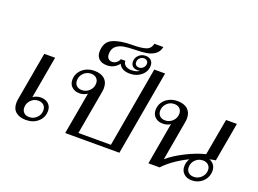

<svg xmlns="http://www.w3.org/2000/svg" viewBox="-133 -1270 2147 1598"><g transform="rotate(20 940.0 -471.0)"><path d="M79 -97Q79 -113 82 -131L158 -560H254L188 -187Q199 -196 217.5 -202.5Q236 -209 256 -209Q299 -209 324.5 -185.5Q350 -162 350 -123Q350 -65 307.5 -27.5Q265 10 201 10Q145 10 112 -17Q79 -44 79 -97ZM312 -115Q312 -143 294 -160Q276 -177 246 -177Q208 -177 181 -149.5Q154 -122 154 -84Q154 -56 171.5 -39Q189 -22 219 -22Q257 -22 284.5 -49Q312 -76 312 -115Z M613 -373Q602 -364 583 -357.5Q564 -351 546 -351Q503 -351 477 -374.5Q451 -398 451 -438Q451 -475 470.5 -505Q490 -535 524 -552.5Q558 -570 599 -570Q658 -570 690 -542Q722 -514 722 -462Q722 -447 719 -429L650 -38H938L1063 -750H1159L1027 0H547ZM648 -476Q648 -504 630 -521Q612 -538 582 -538Q543 -538 516 -510.5Q489 -483 489 -445Q489 -417 506.5 -400Q524 -383 554 -383Q593 -383 620.5 -410.5Q648 -438 648 -476Z M663 -741Q663 -717 676 -703.5Q689 -690 711 -690Q730 -690 747.5 -703Q765 -716 772 -736H812Q812 -711 831.5 -695.5Q851 -680 886 -680Q929 -680 956 -700Q946 -697 933 -697Q905 -697 889 -712Q873 -727 873 -752Q873 -786 897.5 -809.5Q922 -833 958 -833Q988 -833 1006 -816Q1024 -799 1024 -770Q1024 -718 983 -683Q942 -648 883 -648Q845 -648 819.5 -661.5Q794 -675 784 -700Q765 -675 738.5 -661.5Q712 -648 680 -648Q633 -648 608.5 -671.5Q584 -695 584 -733Q584 -821 648.5 -850.5Q713 -880 822 -880Q899 -880 940.5 -893.5Q982 -907 990 -952H1070Q1061 -908 1029.5 -886Q998 -864 957.5 -857.5Q917 -851 856 -850Q798 -849 758.5 -842.5Q719 -836 691 -812.5Q663 -789 663 -741ZM937 -722Q958 -722 973.5 -737.5Q989 -753 989 -775Q989 -790 978.5 -799.5Q968 -809 952 -809Q931 -809 915.5 -794Q900 -779 900 -757Q900 -741 910 -731.5Q920 -722 937 -722Z M1807 -122Q1807 -86 1789 -55.5Q1771 -25 1739.5 -7.5Q1708 10 1670 10Q1626 10 1599.5 -14.5Q1573 -39 1573 -79Q1573 -117 1593 -148Q1532 -119 1477 -80.5Q1422 -42 1383 0H1284L1349 -372Q1339 -362 1320.5 -356.5Q1302 -351 1283 -351Q1240 -351 1214 -375Q1188 -399 1188 -438Q1188 -475 1207 -505Q1226 -535 1260 -552.5Q1294 -570 1335 -570Q1395 -570 1426.5 -541Q1458 -512 1458 -462Q1458 -446 1455 -429L1393 -76Q1449 -125 1540 -171Q1631 -217 1710 -236L1768 -560H1864L1803 -215Q1785 -213 1749 -205Q1776 -196 1791.5 -174Q1807 -152 1807 -122ZM1385 -476Q1385 -504 1367 -521Q1349 -538 1319 -538Q1280 -538 1253 -510.5Q1226 -483 1226 -445Q1226 -417 1243.5 -400Q1261 -383 1291 -383Q1330 -383 1357.5 -410.5Q1385 -438 1385 -476ZM1770 -116Q1770 -144 1751.5 -161Q1733 -178 1703 -178Q1665 -178 1637.5 -151Q1610 -124 1610 -85Q1610 -57 1628 -40Q1646 -23 1676 -23Q1714 -23 1742 -50.5Q1770 -78 1770 -116Z"/></g></svg>

Font: Fahkwang
Style: Italic
Weight: 400
Italic angle: -10°
Version: Version 1.000; ttfautohint (v1.6)